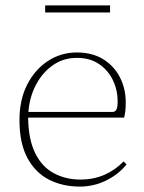

<svg xmlns="http://www.w3.org/2000/svg" viewBox="-20 -677 531 710"><path d="M264 -463Q214 -463 175 -435.5Q136 -408 112.5 -362.5Q89 -317 85 -263H395Q406 -263 410.5 -271.5Q415 -280 415 -302Q415 -344 397.5 -380.5Q380 -417 346.5 -440Q313 -463 264 -463ZM275 13Q212 13 161.5 -12.5Q111 -38 81.5 -92.5Q52 -147 52 -233Q52 -309 81 -365Q110 -421 158 -452Q206 -483 264 -483Q322 -483 362.5 -457.5Q403 -432 424 -390Q445 -348 445 -299Q445 -265 439 -242H84Q85 -162 110 -111Q135 -60 179 -36.5Q223 -13 277 -13Q326 -13 366 -30.5Q406 -48 437 -80L448 -69Q417 -31 371.5 -9Q326 13 275 13ZM147 -631V-657H387V-631Z"/></svg>

Font: Source Serif 4 ExtraLight
Style: Regular
Weight: 200
Designer: Frank Grießhammer
Foundry: Adobe
Version: Version 4.005;hotconv 1.1.0;makeotfexe 2.6.0